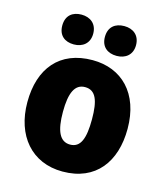

<svg xmlns="http://www.w3.org/2000/svg" viewBox="-115 -855 823 953"><g transform="rotate(15 296.5 -378.5)"><path d="M107 -690C107 -639 140 -614 186 -614C231 -614 266 -640 266 -690C266 -741 231 -767 186 -767C140 -767 107 -742 107 -690ZM326 -690C326 -640 359 -614 406 -614C451 -614 486 -640 486 -690C486 -741 451 -767 406 -767C359 -767 326 -742 326 -690ZM553 -278C553 -461 447 -563 298 -563C129 -563 38 -452 38 -278C38 -107 136 10 295 10C466 10 553 -109 553 -278ZM221 -277C221 -375 244 -424 296 -424C351 -424 370 -375 370 -278C370 -180 351 -129 297 -129C243 -129 221 -181 221 -277Z"/></g></svg>

Font: Noto Sans Khmer SemiCondensed Black
Style: Regular
Weight: 900
Width: 4
Designer: Danh Hong and the Monotype Design Team
Foundry: Monotype Imaging Inc.
Version: Version 2.004